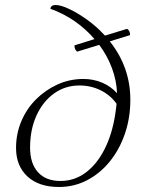

<svg xmlns="http://www.w3.org/2000/svg" viewBox="-20 -734 579 766"><path d="M215 12Q135 12 89.5 -30Q44 -72 44 -144Q44 -200 65 -250Q86 -300 123.5 -337.5Q161 -375 209.5 -397Q258 -419 313 -419Q353 -419 388 -404Q423 -389 447 -362Q445 -413 426.5 -462.5Q408 -512 376 -555L288 -528Q277 -536 277 -553L357 -578Q323 -618 278.5 -649Q234 -680 181 -699Q183 -714 202 -714Q223 -714 257.5 -697.5Q292 -681 328 -655Q364 -629 391 -600Q395 -596 399 -592L487 -619Q499 -612 499 -594L418 -569Q500 -466 500 -336Q500 -263 478 -199.5Q456 -136 417 -88.5Q378 -41 326.5 -14.5Q275 12 215 12ZM221 -12Q277 -12 322 -45.5Q367 -79 397.5 -139.5Q428 -200 440 -280Q443 -299 445 -320Q421 -354 382 -373.5Q343 -393 297 -393Q240 -393 195.5 -361Q151 -329 125.5 -273Q100 -217 100 -145Q100 -82 131.5 -47Q163 -12 221 -12Z"/></svg>

Font: Petrona ExtraLight
Style: Italic
Weight: 200
Italic angle: -9°
Designer: Ringo R. Seeber
Foundry: Ringo R. Seeber
Version: Version 2.001; ttfautohint (v1.8.3)